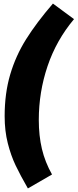

<svg xmlns="http://www.w3.org/2000/svg" viewBox="-20 -888 434 1074"><path d="M394 -781Q295 -663 246 -518Q197 -373 197 -217Q197 -129 214.5 -55Q232 19 271 88L136 166Q94 93 67.5 37.5Q41 -18 23.5 -87Q6 -156 6 -238Q6 -366 37 -471Q68 -576 126 -668.5Q184 -761 276 -868Z"/></svg>

Font: FiraGO Heavy
Style: Italic
Weight: 900
Italic angle: -8°
Designer: bBox Type GmbH
Foundry: bBox Type GmbH
Version: Version 1.001